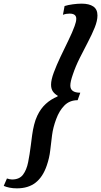

<svg xmlns="http://www.w3.org/2000/svg" viewBox="-28 -839 553 1051"><path d="M419 -819Q460 -819 482.8 -803.5Q505.5 -788 505.5 -754.5Q505.5 -725.5 490.5 -688.2Q475.5 -651 453.2 -608.5Q431 -566 408.2 -520.8Q385.5 -475.5 370.5 -430.5Q364 -412 360.5 -397Q357 -382 357 -370.5Q357 -331.5 411.5 -331.5L397 -290.5Q353.5 -290.5 325 -262Q296.5 -233.5 279.5 -187Q262.5 -141.5 257 -99.2Q251.5 -57 247 -16Q242.5 25 228 67Q206.5 130 166.5 161Q126.5 192 64.5 192Q42.5 192 24 188.2Q5.5 184.5 -7.5 178.5L10 138Q27 143.5 38 143.5Q78 143.5 97.8 117.5Q117.5 91.5 126 49Q134.5 6.5 140.5 -42Q144 -71 148 -100Q152 -129 158.8 -156.2Q165.5 -183.5 176.5 -206.5Q195 -245 222.5 -270.2Q250 -295.5 287 -311L288 -315Q271 -324.5 261.2 -338.8Q251.5 -353 251.5 -375.5Q251.5 -402 266.5 -442.2Q281.5 -482.5 303.2 -528.2Q325 -574 346.5 -618Q368 -662 380.5 -696.5Q389.5 -720.5 389.5 -736.5Q389.5 -764.5 353 -764.5Q344.5 -764.5 335.8 -763.2Q327 -762 316.5 -758L325.5 -806Q344.5 -812 370.8 -815.5Q397 -819 419 -819Z"/></svg>

Font: Libre Caslon Condensed
Style: Italic
Weight: 400
Italic angle: -22.583°
Designer: Pablo Impallari, Rodrigo Fuenzalida, Katja Schimmel, Ertekin Erdin
Foundry: Pablo Impallari, Rodrigo Fuenzalida
Version: Version 2.000;gftools[0.9.33]